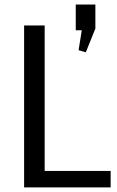

<svg xmlns="http://www.w3.org/2000/svg" viewBox="-20 -810 507 830"><path d="M152.9 -71.2H458.3V0H84.2V-700H173.1V-15.3ZM392.3 -790.5V-686.6L351 -584L319.8 -593L346.4 -761.2L377.4 -679.2H307.5V-790.5Z"/></svg>

Font: Pathway Extreme 8pt Thin
Style: Regular
Weight: 100
Designer: Eduardo Rodriguez Tunni
Foundry: Eduardo Rodriguez Tunni
Version: Version 1.000